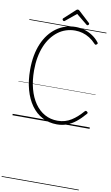

<svg xmlns="http://www.w3.org/2000/svg" viewBox="-239 -1779 1616 2790"><g transform="rotate(10 569.0 -384.5)"><path d="M658 19Q539 19 443 -31.5Q347 -82 279 -176.5Q211 -271 174.5 -403Q138 -535 138 -698Q138 -810 156 -906.5Q174 -1003 208.5 -1083.5Q243 -1164 292 -1227Q341 -1290 402 -1333.5Q463 -1377 534.5 -1400Q606 -1423 685 -1423Q749 -1423 813 -1404.5Q877 -1386 933.5 -1349Q990 -1312 1032 -1258Q1040 -1248 1039 -1241.5Q1038 -1235 1028 -1227Q1019 -1218 1011.5 -1218.5Q1004 -1219 995 -1228Q950 -1277 899.5 -1308.5Q849 -1340 795 -1355Q741 -1370 685 -1370Q615 -1370 551 -1349Q487 -1328 433 -1287Q379 -1246 335 -1188Q291 -1130 260 -1055Q229 -980 212.5 -890.5Q196 -801 196 -698Q196 -549 228.5 -427Q261 -305 322 -217Q383 -129 468 -82Q553 -35 658 -35Q716 -35 765.5 -49.5Q815 -64 859 -91.5Q903 -119 944 -156Q985 -193 1024 -238Q1033 -247 1040.5 -247.5Q1048 -248 1059 -239Q1069 -231 1070 -224Q1071 -217 1063 -208Q999 -133 936 -82.5Q873 -32 805 -6.5Q737 19 658 19ZM498 -1477Q491 -1477 483.5 -1484.5Q476 -1492 476 -1500Q476 -1503 476.5 -1506.5Q477 -1510 481 -1514L646 -1665Q651 -1670 656.5 -1673.5Q662 -1677 671 -1677Q680 -1677 685 -1673.5Q690 -1670 696 -1665L862 -1512Q865 -1509 866 -1505.5Q867 -1502 867 -1499Q867 -1491 859.5 -1484Q852 -1477 844 -1477Q840 -1477 836 -1479Q832 -1481 828 -1485L671 -1613L515 -1485Q510 -1481 506.5 -1479Q503 -1477 498 -1477ZM0 898H1138V908H0ZM0 -20H1138V0H0ZM0 -505H1138V-500H0ZM0 -1418H1138V-1408H0Z"/></g></svg>

Font: Playwrite FR Trad Guides
Style: Regular
Weight: 400
Designer: Veronika Burian, José Scaglione
Foundry: TypeTogether
Version: Version 1.003